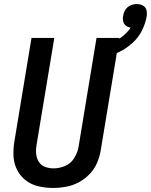

<svg xmlns="http://www.w3.org/2000/svg" viewBox="-20 -923 748 951"><path d="M243 8Q275 8 307.5 2Q340 -4 370 -20Q400 -36 424 -61Q448 -86 461 -117Q474 -148 479 -179L571 -735H458L369 -195Q364 -167 347.5 -140Q331 -113 302.5 -101Q274 -89 245 -89Q223 -89 203 -96.5Q183 -104 172 -122Q161 -140 159 -161.5Q157 -183 161 -205L249 -735H136L51 -221Q45 -184 47 -148Q49 -112 65 -81Q81 -50 108.5 -29Q136 -8 171.5 0Q207 8 243 8ZM499 -638Q536 -649 571 -666Q606 -683 636 -710Q666 -737 683.5 -772.5Q701 -808 707 -844Q709 -860 705 -874.5Q701 -889 687 -896Q673 -903 658 -903Q642 -903 626 -896Q610 -889 601 -874.5Q592 -860 590 -844Q587 -831 590 -817.5Q593 -804 603.5 -796Q614 -788 627 -786Q611 -762 587 -743Q563 -724 535.5 -713Q508 -702 481 -695Z"/></svg>

Font: Iosevka Sparkle Semibold
Style: Italic
Weight: 600
Italic angle: -9°
Designer: Belleve Invis
Foundry: Belleve Invis
Version: Version 4.5.0; ttfautohint (v1.8.3)